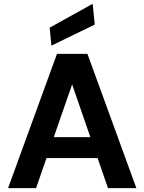

<svg xmlns="http://www.w3.org/2000/svg" viewBox="-20 -981 753 1001"><path d="M22 0 277 -700H436L691 0H543L356 -541L168 0ZM134 -157 171 -266H531L567 -157ZM248 -743 239 -837 463 -961 474 -853Z"/></svg>

Font: DM Sans 17pt ExtraBold
Style: Regular
Weight: 800
Version: Version 4.004;gftools[0.9.30]